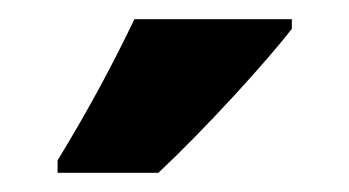

<svg xmlns="http://www.w3.org/2000/svg" viewBox="-20 -786 364 200"><path d="M284 -756V-766H120C99 -722 73 -673 40 -619V-606H145C193 -651 257 -721 284 -756Z"/></svg>

Font: Noto Sans Khmer UI ExtraCondensed ExtraBold
Style: Regular
Weight: 800
Width: 2
Designer: Danh Hong and the Monotype Design Team
Foundry: Monotype Imaging Inc.
Version: Version 2.002